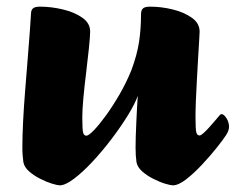

<svg xmlns="http://www.w3.org/2000/svg" viewBox="-20 -544 708 577"><path d="M159.4 13Q153.1 13 136.5 8Q120 3 100.9 -6.7Q81.8 -16.3 67.4 -29Q52.9 -41.7 50.2 -57Q48.9 -66.5 48.1 -77Q47.2 -87.5 47.2 -100Q47.2 -133.9 49.4 -179Q51.7 -224 55.7 -273.3Q59.7 -322.6 63.3 -368.3Q66.9 -414 69.6 -449.4Q72.3 -484.7 73.1 -501.6Q73.1 -513.2 78.9 -518.6Q84.6 -524 100.2 -524Q133.9 -524 168.8 -515.7Q203.7 -507.4 227.4 -490.8Q251.2 -474.3 250.9 -448.7Q250.7 -432.9 247.2 -399Q243.7 -365 238.8 -325Q233.8 -285 230.5 -248.9Q227.3 -212.9 227.3 -191.7Q227.3 -153.9 229.9 -145.1Q232.6 -136.2 239.5 -136.2Q246.3 -136.2 262.1 -152.5Q277.9 -168.8 298.3 -196.8Q318.7 -224.9 339.2 -260.2Q359.7 -295.6 374.8 -333Q391.7 -378.2 397.8 -417.5Q403.8 -456.8 403.8 -501.4Q403.8 -513.2 409.6 -518.6Q415.4 -524 431.2 -524Q464.6 -524 498.7 -515.7Q532.7 -507.4 556.3 -490.8Q579.9 -474.3 579.9 -448.7Q579.9 -445.9 578.7 -425.3Q577.5 -404.8 575.6 -373.4Q573.7 -342 571.9 -307.7Q570 -273.5 568.7 -242.5Q567.5 -211.6 567.5 -192.5Q567.5 -154.7 570.1 -145.8Q572.7 -136.9 579.7 -136.9Q583.7 -136.9 591.1 -143.6Q598.6 -150.3 607.2 -159.6Q615.9 -168.9 623.5 -178.1Q631 -187.2 635.2 -191.9Q639.5 -197 641.4 -199Q643.3 -201 646 -201Q652.8 -201 660.6 -188.8Q668.3 -176.7 668.3 -162.9Q668.3 -156.9 665.9 -150.6Q663.6 -144.3 659.3 -137.8Q651.1 -124.8 631.3 -100.1Q611.6 -75.3 586.9 -49Q562.3 -22.8 539.2 -4.9Q516 13 499.3 13Q492.8 13 476.2 8Q459.6 3 440.6 -6.7Q421.5 -16.3 407.2 -29Q392.9 -41.7 390.1 -57Q388.9 -66.5 388.1 -77Q387.4 -87.5 387.4 -100Q387.4 -114.5 388 -134.7Q388.6 -155 389.7 -177.1Q390.9 -199.2 391.8 -220Q392.8 -240.7 394.1 -256Q385.2 -231.2 363.7 -196.5Q342.3 -161.9 314.6 -125.5Q286.9 -89.1 257.4 -57.5Q227.8 -25.9 201.9 -6.5Q176.1 13 159.4 13Z"/></svg>

Font: Briem Hand Thin
Style: Regular
Weight: 100
Designer: Gunnlaugur SE Briem, Eben Sorkin
Foundry: Sorkin Type Co.
Version: Version 1.003